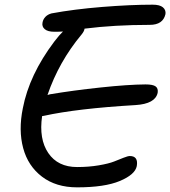

<svg xmlns="http://www.w3.org/2000/svg" viewBox="-20 -765 724 817"><path d="M308.1 32.2Q218.3 32.2 158.7 -13.2Q99.1 -58.6 78.6 -134.8Q58.1 -210.9 77.1 -304.2Q104.5 -446.8 210.9 -587.9Q232.9 -616.7 248 -630.9Q234.9 -629.9 210.9 -629.9Q183.1 -629.9 170.2 -641.1Q157.2 -652.3 161.1 -669.9Q163.6 -683.1 173.3 -693.4Q183.1 -703.6 199.2 -708Q293.9 -725.6 414.3 -735.4Q534.7 -745.1 629.9 -745.1Q659.7 -745.1 673.1 -733.9Q686.5 -722.7 684.1 -705.1Q673.8 -659.2 617.2 -659.2Q467.8 -659.2 339.8 -643.1Q338.4 -631.8 327.1 -618.2Q230.5 -502.4 182.1 -360.8Q184.1 -361.3 187.5 -362.3Q190.9 -363.3 192.9 -363.8Q291.5 -380.4 408.4 -392.8Q525.4 -405.3 599.1 -405.8Q630.9 -405.8 642.3 -397.2Q653.8 -388.7 650.9 -370.1Q640.6 -323.2 557.1 -317.9Q307.6 -303.2 166 -272Q163.1 -271 159.2 -271Q145 -173.3 185.5 -113.8Q226.1 -54.2 308.1 -54.2Q357.9 -54.2 400.4 -61.5Q442.9 -68.8 465.1 -77.6Q487.3 -86.4 505.9 -93.8Q524.4 -101.1 532.2 -101.1Q569.3 -101.1 562 -58.1Q554.7 -22 490 5.1Q425.3 32.2 308.1 32.2Z"/></svg>

Font: Shantell Sans Irregular
Style: Italic
Weight: 400
Italic angle: -11.31°
Designer: Stephen Nixon, Anya Danilova, Shantell Martin
Foundry: Arrow Type
Version: Version 1.006;[9816181b4]